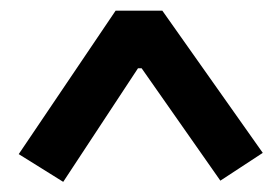

<svg xmlns="http://www.w3.org/2000/svg" viewBox="-20 -670 537 369"><path d="M101.5 -320.5 16 -373.8 202.2 -649.5H292L485 -376.2L403.5 -322.8L252.2 -538.8H245.2Z"/></svg>

Font: Eczar
Style: Regular
Weight: 400
Designer: Vaibhav Singh
Foundry: Rosetta Type Foundry
Version: Version 2.000